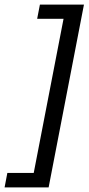

<svg xmlns="http://www.w3.org/2000/svg" viewBox="-21 -687 386 837"><path d="M345 -667 191 130H-1L11 67H126L256 -605H141L153 -667Z"/></svg>

Font: Lisu Bosa Light
Style: Italic
Weight: 300
Italic angle: -19°
Designer: David Morse, Annie Olsen, Victor Gaultney, Frank Grießhammer (Latin)
Foundry: SIL International
Version: Version 2.000